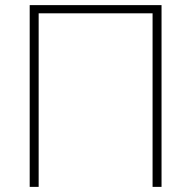

<svg xmlns="http://www.w3.org/2000/svg" viewBox="-20 -730 747 750"><path d="M96 0V-710H611V0H576V-678H131V0Z"/></svg>

Font: Raleway ExtraLight
Style: Regular
Weight: 200
Designer: Matt McInerney, Pablo Impallari, Rodrigo Fuenzalida
Foundry: Matt McInerney, Pablo Impallari, Rodrigo Fuenzalida
Version: Version 4.026